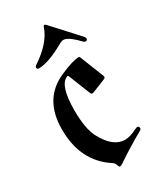

<svg xmlns="http://www.w3.org/2000/svg" viewBox="-184 -790 741 871"><g transform="rotate(-30 186.0 -354.0)"><path d="M33.2 0ZM71.8 -568.8Q71.8 -574.7 79.1 -579.6Q170.9 -640.1 194.3 -710.9Q196.8 -718.3 200.9 -718.3Q205.1 -718.3 209.5 -713.4L331.1 -580.6Q336.4 -574.7 336.4 -569.8Q336.4 -559.6 325.7 -559.6Q320.3 -559.6 314 -566.4Q278.8 -603.5 255.4 -613.3Q248 -616.2 240.5 -616.2Q232.9 -616.2 221.7 -609.9Q132.8 -559.6 82 -559.6Q71.8 -559.6 71.8 -568.8ZM33.2 -267.1Q33.2 -427.7 163.6 -483.9Q231.9 -513.7 263.2 -513.7Q266.6 -513.7 268.1 -510.3L318.4 -383.8Q319.3 -381.3 319.3 -378.9Q319.3 -372.6 312 -369.6L240.2 -340.8Q237.8 -339.8 235.4 -339.8Q229 -339.8 226.1 -347.7L181.6 -459.5Q179.7 -464.4 177.2 -464.4Q174.8 -464.4 173.3 -463.9Q125.5 -444.8 125.5 -314Q125.5 -216.8 151.9 -167.5Q196.8 -83.5 259.3 -83.5Q284.7 -83.5 323.7 -103Q330.6 -106.4 333.5 -106.4Q343.8 -106.4 343.8 -94.7Q343.8 -89.4 335 -84.5Q262.7 -43.9 192.9 3.4Q183.6 9.8 178.2 9.8Q172.9 9.8 169.7 -2Q166.5 -13.7 155.3 -21Q33.2 -100.1 33.2 -267.1Z"/></g></svg>

Font: UnifrakturMaguntia21
Style: Book
Weight: 400
Designer: j. 'mach' wust, Gerrit Ansmann, Georg Duffner, based on a font by Peter Wiegel, original typeface by Carl Albert Fahrenw
Version: Version 2017-03-19